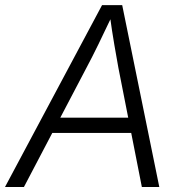

<svg xmlns="http://www.w3.org/2000/svg" viewBox="-41 -748 726 768"><path d="M-21 0 367.2 -727.5H447.8L596.2 0H526.4L432.6 -476.6Q425.8 -514.2 416.5 -567.9Q407.2 -621.6 397 -695.8H412.6Q378.4 -623.5 352.3 -570.1Q326.2 -516.6 304.7 -476.6L54.7 0ZM139.6 -216.3 149.9 -277.3H516.6L506.8 -216.3Z"/></svg>

Font: Inter 18pt Light
Style: Italic
Weight: 300
Italic angle: -9.3988°
Designer: Rasmus Andersson
Foundry: rsms
Version: Version 4.001;git-66647c0bb